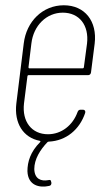

<svg xmlns="http://www.w3.org/2000/svg" viewBox="-20 -529 393 728"><path d="M325 -254 339 -364C349 -448 302 -509 222 -509C142 -509 80 -448 70 -364L42 -137C33 -62 68 -7 131 5C134 6 134 8 132 10C95 47 84 85 84 120C86 175 130 184 166 176C173 175 175 170 175 164L174 161C174 154 170 152 163 154C136 159 111 150 110 112C110 75 132 39 160 10C161 9 163 8 165 8C231 5 282 -38 303 -101C305 -108 301 -113 295 -113H285C280 -113 276 -110 274 -104C256 -54 213 -20 162 -20C100 -20 63 -68 71 -137L84 -240C84 -242 86 -244 88 -244H314C320 -244 324 -248 325 -254ZM218 -481C281 -481 318 -433 310 -364L298 -274C298 -272 296 -270 294 -270H91C89 -270 88 -272 88 -274L99 -364C107 -433 157 -481 218 -481Z"/></svg>

Font: Barlow Condensed Thin
Style: Italic
Weight: 250
Width: 3
Italic angle: -7°
Designer: Jeremy Tribby
Foundry: Tribby Type
Version: Version 1.422;hotconv 1.0.109;makeotfexe 2.5.65596